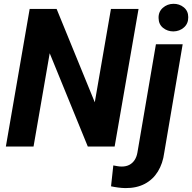

<svg xmlns="http://www.w3.org/2000/svg" viewBox="-20 -757 993 992"><path d="M695.8 -710.9 572.3 0H433.6L236.8 -481.9L153.3 0H10.3L133.3 -710.9H272.5L469.7 -228.5L553.2 -710.9ZM785.6 -528.3H923.8L828.6 31.7Q821.3 87.4 795.9 128.9Q770.5 170.4 728 192.9Q685.5 215.3 627.4 214.8Q608.9 214.4 590.3 211.9Q571.8 209.5 553.7 205.6L565.4 97.7Q576.2 99.6 587.2 101.6Q598.1 103.5 608.9 103.5Q631.8 103.5 648.4 94.7Q665 85.9 675.5 69.8Q686 53.7 689.9 31.7ZM799.3 -663.6Q798.3 -696.3 821.3 -716.6Q844.2 -736.8 875.5 -737.3Q906.7 -737.8 929.7 -719Q952.6 -700.2 952.6 -668.5Q953.1 -635.3 930.4 -615.2Q907.7 -595.2 876 -594.7Q845.2 -594.7 822.5 -613Q799.8 -631.3 799.3 -663.6Z"/></svg>

Font: Roboto
Style: Bold Italic
Weight: 700
Italic angle: -12°
Designer: Christian Robertson
Foundry: Google
Version: Version 3.0